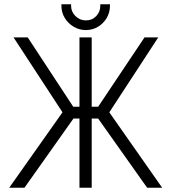

<svg xmlns="http://www.w3.org/2000/svg" viewBox="-20 -874 798 894"><path d="M492 -854H447V-847Q447 -819 428 -799Q409 -779 380 -779Q352 -779 331.5 -799Q311 -819 311 -847V-854H266V-847Q266 -816 281.5 -790.5Q297 -765 323 -749.5Q349 -734 380 -734Q411 -734 436.5 -749.5Q462 -765 477 -790.5Q492 -816 492 -847ZM665 0H735L489 -351L717 -700H653L437 -377H407V-700H350V-377H321L109 -700H43L271 -351L23 0H94L322 -322H350V0H407V-322H437Z"/></svg>

Font: AdventPro_ExpandedRegular
Style: ExpandedRegular
Weight: 400
Width: 7
Designer: VivaRado, Andreas Kalpakidis
Foundry: VivaRado, Andreas Kalpakidis
Version: Version 3.000